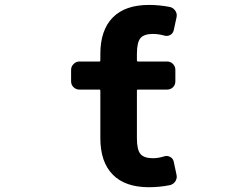

<svg xmlns="http://www.w3.org/2000/svg" viewBox="-20 -785 1040 795"><path d="M596.7 -9.8Q498 -9.8 446.8 -62Q395.5 -114.3 395.5 -212.9V-409.2Q395.5 -414.1 391.6 -414.1H308.6Q294.9 -414.1 284.7 -423.8Q274.4 -433.6 274.4 -448.2V-496.1Q274.4 -509.8 284.7 -520Q294.9 -530.3 308.6 -530.3H391.6Q395.5 -530.3 395.5 -535.2V-561.5Q395.5 -660.2 446.8 -712.4Q498 -764.6 596.7 -764.6Q640.6 -764.6 684.6 -755.9Q698.2 -752 706.1 -740.2Q711.9 -731.4 711.9 -720.7Q711.9 -716.8 710.9 -712.9L699.2 -659.2Q696.3 -646.5 684.6 -640.1Q672.9 -633.8 660.2 -637.7Q635.7 -644.5 613.3 -644.5Q576.2 -644.5 561.5 -627Q546.9 -609.4 546.9 -561.5V-535.2Q546.9 -530.3 551.8 -530.3H671.9Q686.5 -530.3 696.3 -520Q706.1 -509.8 706.1 -496.1V-448.2Q706.1 -433.6 696.3 -423.8Q686.5 -414.1 671.9 -414.1H551.8Q546.9 -414.1 546.9 -409.2V-212.9Q546.9 -165 561.5 -147.5Q576.2 -129.9 613.3 -129.9Q635.7 -129.9 660.2 -137.7Q672.9 -141.6 684.6 -135.3Q696.3 -128.9 699.2 -116.2L710.9 -61.5Q711.9 -57.6 711.9 -53.7Q711.9 -43.9 706.1 -34.2Q698.2 -22.5 684.6 -18.6Q640.6 -9.8 596.7 -9.8Z"/></svg>

Font: Rounded-L Mgen+ 1mn bold
Style: Bold
Weight: 700
Designer: [Source Han Sans]
Ryoko NISHIZUKA  (kana & ideographs); Paul D. Hunt (Latin, Greek & Cyrillic); Wenlong ZHANG  (bopomofo
Version: Version 1.059.20150602